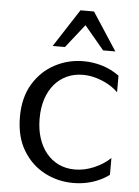

<svg xmlns="http://www.w3.org/2000/svg" viewBox="-53 -772 600 830"><g transform="rotate(5 247.0 -357.0)"><path d="M295.1 16.1Q228.4 16.1 170.5 -14.5Q112.7 -45 77.2 -104.2Q41.8 -163.4 41.8 -249.2Q41.8 -333.1 77.3 -391.8Q112.8 -450.5 170.6 -481.3Q228.4 -512.2 295 -512.2Q337.3 -512.2 376.9 -500.1Q416.4 -488 450.8 -463V-390.9Q432.2 -409.8 406.7 -423.7Q381.3 -437.5 353.4 -445.4Q325.5 -453.3 298.1 -453.3Q259.7 -453.3 228.3 -438.8Q196.9 -424.4 174.2 -397.6Q151.5 -370.8 139.4 -333.3Q127.2 -295.8 127.2 -249.3Q127.2 -202.9 139.3 -165Q151.4 -127 173.9 -99.6Q196.4 -72.2 227.8 -57.3Q259.2 -42.5 297.9 -42.5Q339 -42.5 380.6 -60.1Q422.3 -77.8 451.3 -105.9V-32.7Q428.6 -16.1 403.5 -5.4Q378.4 5.3 351.5 10.7Q324.6 16.1 295.1 16.1ZM156.1 -566.2 262.4 -730.2H321.2L428.1 -566.2H374.9L289.6 -668L209.4 -566.2Z"/></g></svg>

Font: Russolo 10pt ExtraLight
Style: Regular
Weight: 200
Designer: Micah Stupak-Hahn
Version: Version 1.000